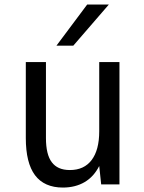

<svg xmlns="http://www.w3.org/2000/svg" viewBox="-20 -823 642 857"><path d="M231.9 -619.1H307.1L465.8 -802.7H369.1ZM260.7 14.2C297.4 14.2 330.6 5.9 357.9 -10.3C385.3 -26.4 406.7 -50.3 422.9 -82L431.6 0H513.2V-545.9H422.9V-236.8C422.9 -181.2 411.6 -138.7 389.2 -108.9C366.7 -79.1 334.5 -64 292 -64C253.4 -64 228 -76.7 211.4 -98.6C193.8 -121.6 185.1 -157.7 185.1 -207V-545.9H95.2V-207C95.2 -132.8 108.9 -77.6 136.2 -41C163.6 -4.4 205.6 14.2 260.7 14.2Z"/></svg>

Font: Hack
Style: Regular
Weight: 400
Monospace: yes
Designer: Christopher Simpkins
Foundry: Christopher Simpkins
Version: Version 2.010